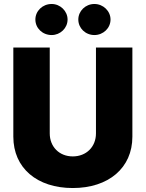

<svg xmlns="http://www.w3.org/2000/svg" viewBox="-20 -949 742 978"><path d="M468.8 -707V-269.5C468.8 -201.2 419.9 -152.3 350.6 -152.3C282.2 -152.3 233.4 -201.2 233.4 -269.5V-707H47.9V-252.9C47.9 -92.8 168.9 8.8 350.6 8.8C532.2 8.8 654.3 -92.8 654.3 -252.9V-707ZM243.2 -770.5C287.1 -770.5 324.2 -805.7 324.2 -849.6C324.2 -892.6 287.1 -928.7 243.2 -928.7C196.3 -928.7 160.2 -892.6 160.2 -849.6C160.2 -805.7 196.3 -770.5 243.2 -770.5ZM460.9 -770.5C505.9 -770.5 543 -805.7 543 -849.6C543 -892.6 505.9 -928.7 460.9 -928.7C415 -928.7 378.9 -892.6 378.9 -849.6C378.9 -805.7 415 -770.5 460.9 -770.5Z"/></svg>

Font: Pretendard Black
Style: Regular
Weight: 900
Designer: Base glyphs from Inter by Rasmus Andersson; Hangeul glyphs from Noto Sans CJK(Source Han Sans) by Jang Soo-young and Kan
Foundry: Kil Hyung-jin
Version: Version 1.309;Glyphs 3.2 (3225)